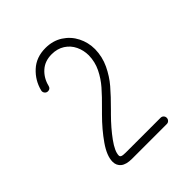

<svg xmlns="http://www.w3.org/2000/svg" viewBox="-123 -741 532 532"><g transform="rotate(-45 143.0 -474.5)"><path d="M58.6 -578.1Q52.7 -578.1 49.1 -582.8Q45.4 -587.4 46.9 -593.3Q54.7 -624.5 78.4 -646.2Q102.1 -668 138.2 -668Q167 -668 188.7 -654.1Q210.4 -640.1 221.9 -617.4Q233.4 -594.7 233.4 -568.4Q232.9 -539.1 220.5 -512.9Q208 -486.8 190.4 -466.3Q172.9 -445.8 144.5 -417.5L136.7 -409.7Q109.9 -382.8 90.6 -356.2Q71.3 -329.6 71.3 -313.5Q71.3 -309.6 75.4 -307.6Q79.6 -305.7 90.8 -305.7H227.1Q232.4 -305.7 235.8 -302.2Q239.3 -298.8 239.3 -293.5Q239.3 -288.6 235.8 -284.9Q232.4 -281.2 227.1 -281.2H90.8Q68.4 -281.2 57.6 -290Q46.9 -298.8 46.9 -313.5Q46.9 -336.4 68.1 -366.9Q89.4 -397.5 119.1 -427.2L128.4 -436.5Q155.3 -462.9 171.1 -481.2Q187 -499.5 197.8 -521.5Q208.5 -543.5 209 -568.4Q209 -588.4 200.7 -605.7Q192.4 -623 176.3 -633.3Q160.2 -643.6 138.2 -643.6Q111.3 -643.6 93.8 -627.7Q76.2 -611.8 70.3 -587.4Q67.9 -578.1 58.6 -578.1Z"/></g></svg>

Font: Velvelyne Light
Style: Regular
Weight: 200
Designer: Manon Van der Borght et Mariel Nils
Foundry: Velvetyne
Version: Version 1.070